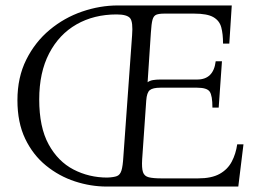

<svg xmlns="http://www.w3.org/2000/svg" viewBox="-20 -685 953 705"><path d="M851 -155H874L855 0H372Q313 0 255 -19Q197 -38 149 -77Q101 -116 72.5 -175.5Q44 -235 44 -317Q44 -401 76.5 -466Q109 -531 162.5 -575.5Q216 -620 281.5 -642.5Q347 -665 413 -665H831L822 -525H799Q799 -560 792.5 -584.5Q786 -609 763.5 -622Q741 -635 693 -635H583Q564 -635 554 -631Q544 -627 540 -612.5Q536 -598 534 -565L522 -383Q530 -389 542 -391Q554 -393 569 -393H704Q764 -393 772 -460H795L783 -290H760Q760 -334 750 -348.5Q740 -363 704 -363H569Q541 -363 530 -354Q519 -345 517 -316L502 -100Q500 -68 505 -53Q510 -38 526.5 -34Q543 -30 573 -30H707Q757 -30 786.5 -46.5Q816 -63 831 -91.5Q846 -120 851 -155ZM465 -555Q469 -605 457.5 -618.5Q446 -632 408 -632Q325 -632 261 -595.5Q197 -559 160.5 -489Q124 -419 124 -320Q124 -218 158.5 -155Q193 -92 250 -62.5Q307 -33 374 -33Q398 -34 409.5 -38.5Q421 -43 426 -59Q431 -75 433 -110Z"/></svg>

Font: Bona Nova SC
Style: Italic
Weight: 400
Italic angle: -4°
Designer: Mateusz Machalski
Foundry: Capitalics
Version: Version 4.001; ttfautohint (v1.8.4.7-5d5b)